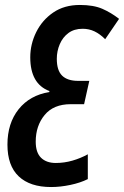

<svg xmlns="http://www.w3.org/2000/svg" viewBox="-20 -744 500 774"><path d="M186 10Q101 10 55.5 -33Q10 -76 10 -161Q10 -247 55 -303.5Q100 -360 179 -373V-377Q102 -406 102 -513Q102 -566 126 -614.5Q150 -663 194.5 -693.5Q239 -724 302 -724Q357 -724 392.5 -708.5Q428 -693 460 -668L404 -586Q383 -607 361 -617.5Q339 -628 313 -628Q279 -628 256 -611Q233 -594 221 -566Q209 -538 209 -507Q209 -460 230.5 -439Q252 -418 295 -418H340L319 -324H265Q196 -324 160 -280.5Q124 -237 124 -173Q124 -129 145.5 -108Q167 -87 205 -87Q239 -87 272 -96.5Q305 -106 334 -122V-22Q304 -7 263.5 1.5Q223 10 186 10Z"/></svg>

Font: Noto Sans ExtraCondensed SemiBold
Style: Italic
Weight: 600
Width: 2
Italic angle: -12°
Designer: Monotype Design Team
Foundry: Monotype Imaging Inc.
Version: Version 2.013; ttfautohint (v1.8.4.7-5d5b)